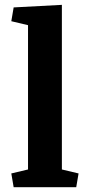

<svg xmlns="http://www.w3.org/2000/svg" viewBox="-20 -783 364 803"><path d="M97.2 -677.7 27.3 -694.3 37.1 -752 238.8 -762.7V-74.2L308.6 -57.6L298.8 0H37.1L27.3 -57.6L97.2 -74.2Z"/></svg>

Font: Noticia Text
Style: Bold
Weight: 700
Designer: JM Sole
Foundry: JM Sole
Version: Version 1.003